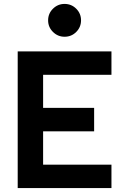

<svg xmlns="http://www.w3.org/2000/svg" viewBox="-20 -954 626 974"><path d="M69.8 0V-693.4H198.7V0ZM69.8 0V-118.7H545.4V0ZM69.8 -287.6V-406.7H457.5V-287.6ZM69.8 -574.7V-693.4H545.4V-574.7ZM307.6 -767.6Q273.3 -767.6 248.7 -792Q224.1 -816.4 224.1 -850.7Q224.1 -885.5 248.7 -909.8Q273.3 -934.1 307.5 -934.1Q342.3 -934.1 366.7 -909.8Q391.1 -885.5 391.1 -850.7Q391.1 -816.4 366.8 -792Q342.5 -767.6 307.6 -767.6Z"/></svg>

Font: Cascadia Mono
Style: Regular
Weight: 400
Monospace: yes
Designer: Aaron Bell
Foundry: Saja Typeworks
Version: Version 2102.003